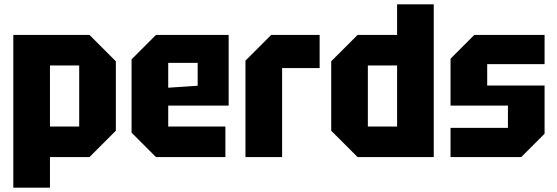

<svg xmlns="http://www.w3.org/2000/svg" viewBox="-20 -720 2552 880"><path d="M41 140V-560H390L511 -439V-121L390 0H209V140ZM343 -420H209V-140H343Z M583 -112V-448L695 -560H1028V-236H751V-140H1013V0H695ZM751 -318 886 -327V-432H751Z M1105 0V-442L1223 -560H1445V-408H1273V0Z M1968 -700V0H1619L1498 -121V-439L1619 -560H1800V-700ZM1666 -140H1800V-420H1666Z M2045 0V-134H2308V-236H2045V-451L2154 -560H2476V-426H2213V-328H2476V-107L2369 0Z"/></svg>

Font: Tektur SemiCondensed
Style: Bold
Weight: 700
Width: 4
Designer: Adam Jagosz
Foundry: Adam Jagosz
Version: Version 1.005;gftools[0.9.30]